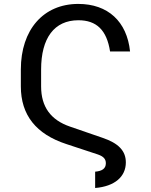

<svg xmlns="http://www.w3.org/2000/svg" viewBox="-20 -757 762 969"><path d="M460.2 109.4V191.8C558.9 183.6 615.1 134.9 615.1 62.5C615.1 3.9 577.1 -34.4 498.6 -61.1L333.8 -117.9C235.8 -151.3 187.5 -218 187.5 -321V-406.2C187.5 -564.6 253.6 -654.8 375.7 -654.8C466.6 -654.8 518.8 -605.8 535.5 -497.2H636.4C620.7 -648.8 524.5 -737.2 375 -737.2C199.2 -737.2 85.2 -607.2 85.2 -406.2V-321C85.2 -176.8 161.6 -79.9 315.3 -29.8L474.4 22.7C503.9 33 514.2 46.9 514.2 66.8C514.2 94.1 495 106.5 460.2 109.4Z"/></svg>

Font: Margiela Sans
Style: Regular
Weight: 400
Designer: Stefan Endress, Andreas Faust
Version: Version 1.100;FEAKit 1.0